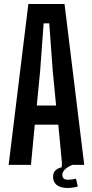

<svg xmlns="http://www.w3.org/2000/svg" viewBox="-20 -820 459 955"><path d="M23 0 121 -800H301L399 0H289L270 -200H153L134 0ZM163 -295H259L242 -471L225 -704H197L180 -471ZM244 58Q244 39 256 27.5Q268 16 287 12L288 -11H332L340 0Q290 21 290 51Q290 61 296.5 67.5Q303 74 320 74Q328 74 339 72.5Q350 71 358 69L367 108Q356 111 342 113Q328 115 316 115Q280 115 261.5 99.5Q243 84 244 58Z"/></svg>

Font: Big Shoulders Display
Style: Bold
Weight: 700
Designer: Patric King
Foundry: XO Type Co
Version: Version 1.000; ttfautohint (v1.8.2)